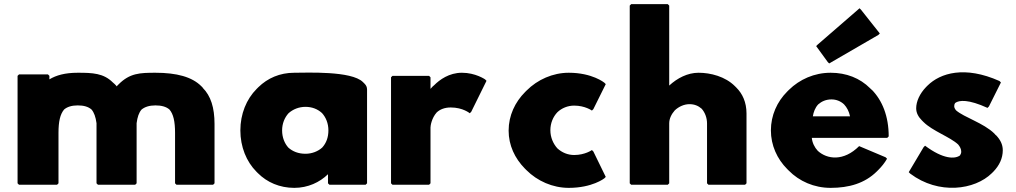

<svg xmlns="http://www.w3.org/2000/svg" viewBox="-20 -887 4918 929"><path d="M256 7 263 0V-244C263 -299 271 -334 290 -357C305 -370 327 -377 356 -377C385 -377 407 -371 423 -357C435 -343 443 -321 447 -291V0L454 7H634L641 0V-291C645 -321 652 -342 665 -357C681 -370 703 -377 732 -377C761 -377 784 -371 800 -357C819 -335 827 -299 827 -244V0L834 7H1011L1018 0V-287C1018 -366 1000 -423 961 -462V-463L954 -470C909 -515 835 -535 732 -535C656 -535 608 -533 554 -479L547 -472C546 -471 547 -471 545 -469C543 -472 539 -476 535 -480L534 -481L526 -488C481 -533 428 -535 356 -535C295 -535 252 -523 219 -503V-520L212 -527H72L65 -520V0L72 7Z M1345 -256C1345 -289 1357 -318 1376 -339C1397 -358 1426 -370 1458 -370C1489 -370 1516 -360 1538 -340C1557 -319 1569 -290 1569 -256C1569 -223 1559 -195 1539 -173C1519 -155 1490 -143 1458 -143C1424 -143 1396 -154 1375 -173C1357 -193 1345 -222 1345 -256ZM1756 -454C1756 -465 1752 -474 1744 -482L1743 -483L1736 -490C1681 -545 1464 -535 1404 -535C1334 -535 1275 -509 1230 -465L1229 -464L1222 -457C1172 -407 1143 -335 1143 -256C1143 -177 1172 -105 1221 -56L1228 -49C1272 -5 1333 22 1404 22C1470 22 1527 -5 1567 -44V0L1574 7H1749L1756 0Z M2063 -457V-513L2056 -520H1879L1872 -513V0L1879 7H2056L2063 0V-270C2063 -278 2068 -315 2093 -343C2108 -357 2130 -367 2161 -367C2220 -367 2253 -339 2253 -339L2260 -346L2334 -496L2327 -503C2327 -503 2281 -535 2215 -535C2153 -535 2107 -501 2081 -475L2073 -468C2069 -464 2066 -460 2063 -457Z M2904 -24 2911 -31 2851 -154 2844 -161C2844 -161 2811 -137 2758 -137C2727 -137 2699 -149 2677 -169C2657 -191 2643 -222 2643 -257C2643 -291 2656 -322 2677 -344C2698 -364 2727 -376 2758 -376C2811 -376 2844 -352 2844 -352L2851 -359L2911 -480L2904 -487C2904 -487 2846 -535 2732 -535C2655 -535 2581 -502 2528 -449L2521 -442C2472 -393 2441 -328 2441 -255C2441 -184 2471 -121 2519 -72L2520 -71L2527 -64C2580 -11 2654 22 2732 22C2846 22 2904 -24 2904 -24Z M3218 -860 3211 -867H3034L3027 -860V0L3034 7H3211L3218 0V-290C3218 -313 3229 -335 3245 -353C3264 -371 3290 -383 3316 -383C3340 -383 3359 -375 3375 -361C3391 -343 3401 -317 3401 -290V0L3408 7H3585L3592 0V-338C3592 -393 3572 -434 3543 -463L3536 -470C3489 -517 3418 -535 3360 -535C3307 -535 3257 -509 3218 -473Z M3913 -324C3916 -344 3924 -366 3939 -382C3955 -396 3976 -406 4003 -406C4027 -406 4048 -397 4064 -382C4078 -367 4088 -348 4093 -324ZM4137 -180C4062 -105 3982 -116 3937 -157C3921 -174 3910 -197 3908 -220H4273L4280 -227C4280 -325 4249 -401 4198 -453H4197L4190 -460C4141 -509 4075 -535 3999 -535C3920 -535 3849 -503 3797 -452L3796 -451L3789 -444C3740 -395 3710 -329 3710 -256C3710 -184 3740 -118 3789 -69L3796 -62C3847 -10 3919 22 3999 22C4088 22 4164 0 4222 -57L4223 -58L4230 -65C4245 -80 4260 -98 4272 -119L4265 -126ZM3936 -671 3929 -664 3985 -587 3992 -580 4230 -718 4237 -725 4146 -840 4139 -847Z M4456 -182 4449 -175 4377 -54 4384 -47C4522 57 4697 32 4779 -49L4780 -50L4787 -57C4815 -86 4832 -121 4832 -160C4832 -189 4819 -212 4800 -232L4799 -233H4798L4791 -241C4739 -292 4645 -319 4606 -353C4601 -359 4597 -366 4597 -373C4597 -378 4598 -384 4602 -389C4621 -403 4666 -407 4758 -365L4765 -372L4823 -488L4816 -495C4648 -570 4530 -534 4468 -473L4461 -466C4430 -434 4413 -396 4413 -363C4413 -340 4424 -321 4441 -304L4448 -297C4492 -253 4576 -225 4616 -188C4625 -177 4631 -166 4631 -153C4631 -147 4629 -141 4625 -135C4601 -117 4544 -116 4456 -182Z"/></svg>

Font: Hussar Woodtype
Style: Blk
Weight: 900
Foundry: Cannot Into Space Fonts
Version: Version 1.07